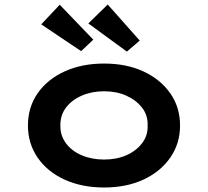

<svg xmlns="http://www.w3.org/2000/svg" viewBox="-20 -822 923 852"><path d="M442 10Q343 10 266.5 -25Q190 -60 147 -122.5Q104 -185 104 -265Q104 -346 147 -408Q190 -470 266.5 -505Q343 -540 442 -540Q541 -540 616.5 -505Q692 -470 735.5 -408Q779 -346 779 -265Q779 -185 735.5 -122.5Q692 -60 616.5 -25Q541 10 442 10ZM442 -114Q497 -114 540.5 -133Q584 -152 610.5 -186.5Q637 -221 635 -265Q637 -310 610.5 -344Q584 -378 540.5 -397.5Q497 -417 442 -417Q387 -417 342.5 -397.5Q298 -378 272.5 -344Q247 -310 248 -265Q247 -221 272.5 -186.5Q298 -152 342.5 -133Q387 -114 442 -114ZM543 -593 372 -718 458 -802 600 -642ZM340 -595 163 -714 245 -801 394 -646Z"/></svg>

Font: Lexend Peta SemiBold
Style: Regular
Weight: 600
Designer: Bonnie Shaver-Troup, Thomas Jockin
Foundry: Lexend
Version: Version 1.007